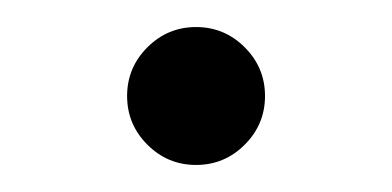

<svg xmlns="http://www.w3.org/2000/svg" viewBox="-20 -116 290 142"><path d="M125 6Q104 6 89 -9Q74 -24 74 -45Q74 -66 89 -81Q104 -96 125 -96Q146 -96 161 -81Q176 -66 176 -45Q176 -24 161 -9Q146 6 125 6Z"/></svg>

Font: Red Hat Display Variable
Style: Regular
Weight: 400
Designer: Pentagram, MCKL
Foundry: Pentagram, MCKL
Version: Version 1.021